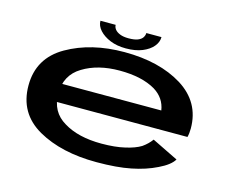

<svg xmlns="http://www.w3.org/2000/svg" viewBox="-101 -861 1214 1010"><g transform="rotate(15 506.0 -356.0)"><path d="M499.5 6V-95Q372.5 -95 293 -144Q212.5 -191 212.5 -291Q212.5 -392 294 -441Q375.5 -491 494 -491Q615.5 -491 689.5 -447.5Q749 -411 759 -345H196V-246H928Q933.5 -267 933.5 -293.5Q933.5 -436 809.5 -514Q684 -591.5 493.5 -591.5Q312.5 -591.5 181.5 -516.5Q50 -441 50 -292Q50 -140.5 180 -66.5Q308 6 499.5 6ZM499.5 -95V6Q610.5 6 686.5 -9.5Q762.5 -24.5 823 -54.5Q883.5 -83.5 903 -116.5L760 -186.5Q741 -160 711 -139Q679.5 -119.5 626 -107.5Q573 -95 499.5 -95ZM493.5 -612Q546 -612 583 -627.2Q620 -642.5 640 -666.5Q660 -690.5 660 -718H577.5Q577.5 -705.5 569.8 -693.5Q562 -681.5 543.8 -674.2Q525.5 -667 493.5 -667Q465.5 -667 447 -674.5Q428.5 -682 419.5 -693.5Q410.5 -705 410.5 -718H327.5Q327.5 -690.5 349.2 -666.5Q371 -642.5 408 -627.2Q445 -612 493.5 -612Z"/></g></svg>

Font: Anybody ExtraExpanded SemiBold
Style: Regular
Weight: 600
Width: 8
Version: Version 1.113;gftools[0.9.25]